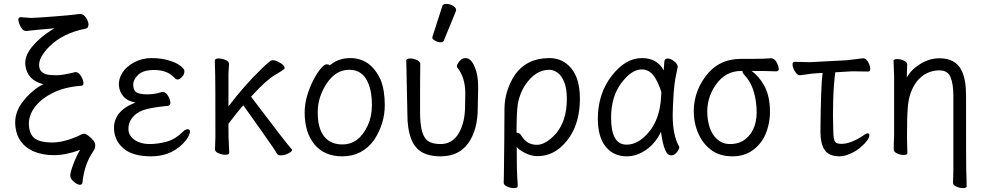

<svg xmlns="http://www.w3.org/2000/svg" viewBox="-20 -784 5040 985"><path d="M403 152Q402 164 390 164Q378 164 360 149.5Q342 135 340.5 120Q339 105 355 61.5Q371 18 391 -15Q318 12 257 12Q196 12 151 -8Q69 -45 59 -135Q51 -205 98.5 -264.5Q146 -324 202 -352Q119 -373 110 -450Q105 -496 144 -543.5Q183 -591 243 -629L259 -639Q137 -628 114 -625Q102 -625 93.5 -635.5Q85 -646 79.5 -660.5Q74 -675 74 -684Q75 -696 86 -696L138 -692Q159 -692 250 -699Q341 -706 361 -709Q379 -712 390 -712H393Q409 -712 421.5 -692.5Q434 -673 434 -659Q434 -640 420 -637Q304 -615 234 -546Q176 -488 181 -444Q183 -424 196.5 -413.5Q210 -403 227.5 -400.5Q245 -398 273 -398Q301 -398 366 -414H369Q382 -414 394 -396Q406 -378 408 -361.5Q410 -345 397 -344Q311 -338 249 -306.5Q187 -275 155 -229.5Q123 -184 129 -134Q131 -110 142 -92Q163 -53 249 -53Q305 -53 379 -85Q383 -87 393.5 -92.5Q404 -98 412 -98Q420 -98 433 -88Q466 -62 468 -44.5Q470 -27 464 -17Q458 -7 446 12Q412 69 403 152Z M910 -39Q848 18 755.5 18Q663 18 616 -20.5Q569 -59 565 -119Q560 -214 675 -258Q634 -265 613 -289.5Q592 -314 590 -346.5Q588 -379 607.5 -410.5Q627 -442 668 -464Q709 -486 757 -486Q805 -486 844.5 -474.5Q884 -463 904.5 -447Q925 -431 926 -422Q927 -402 913.5 -389Q900 -376 892.5 -376Q885 -376 880 -380L870 -390Q834 -425 771 -425Q714 -425 688 -399.5Q662 -374 663.5 -346Q665 -318 682 -309Q699 -300 736.5 -300Q774 -300 811 -312H815Q830 -312 841.5 -293.5Q853 -275 854 -258.5Q855 -242 841 -241Q750 -232 713.5 -218.5Q677 -205 657 -178Q637 -151 639 -118.5Q641 -86 671.5 -65.5Q702 -45 746.5 -45Q791 -45 835.5 -57.5Q880 -70 916 -106Q930 -121 942 -121Q954 -121 954.5 -110.5Q955 -100 945 -81Q935 -62 910 -39Z M1421 13Q1405 13 1400.5 4Q1396 -5 1383 -24L1365 -50Q1341 -86 1228 -244Q1189 -199 1152 -149Q1152 -60 1154 -46Q1156 -17 1156 0Q1156 10 1136 10Q1120 10 1101.5 2.5Q1083 -5 1083 -18L1085 -81Q1085 -378 1084 -398Q1082 -454 1082 -474Q1083 -484 1102 -484Q1118 -484 1136.5 -476.5Q1155 -469 1155 -456Q1155 -446 1152 -405Q1152 -309 1152 -238Q1233 -345 1315 -424Q1344 -454 1368 -472Q1373 -475 1382 -475Q1391 -475 1405 -468Q1439 -452 1440 -436Q1441 -431 1436 -428Q1416 -414 1394 -401.5Q1372 -389 1339 -360Q1313 -337 1268 -288Q1443 -56 1475 -20Q1478 -19 1478 -15Q1478 -6 1458.5 3.5Q1439 13 1421 13Z M1736 18Q1644 18 1593.5 -43Q1543 -104 1543 -207Q1543 -251 1556 -294Q1569 -337 1587.5 -373Q1606 -409 1625 -431.5Q1644 -454 1655 -454Q1668 -454 1671 -448Q1715 -486 1777 -486Q1882 -486 1933 -374Q1954 -321 1954 -245Q1954 -150 1900 -67Q1839 18 1736 18ZM1736 -43Q1822 -43 1867 -141Q1888 -187 1888 -245Q1888 -329 1859 -377.5Q1830 -426 1771 -426Q1703 -426 1656.5 -356.5Q1610 -287 1610 -208Q1610 -125 1643 -84Q1676 -43 1736 -43Z M2240 18Q2175 18 2137 -8Q2070 -54 2070 -198Q2066 -413 2065 -440L2064 -474Q2065 -484 2085 -484Q2101 -484 2118.5 -476Q2136 -468 2136 -456Q2135 -401 2135 -210Q2135 -150 2144.5 -113Q2154 -76 2176 -60.5Q2198 -45 2240 -45Q2301 -45 2333.5 -100.5Q2366 -156 2366 -242L2367 -306Q2367 -387 2325 -439L2324 -444Q2324 -454 2337 -470Q2350 -486 2369 -486Q2396 -486 2415 -441.5Q2434 -397 2433 -336Q2432 -278 2431 -230Q2431 -119 2383 -50.5Q2335 18 2240 18ZM2257 -576Q2254 -567 2240.5 -567Q2227 -567 2212.5 -575Q2198 -583 2198 -589.5Q2198 -596 2199 -597L2249 -752Q2252 -764 2269.5 -764Q2287 -764 2303.5 -754.5Q2320 -745 2320 -732Q2320 -729 2319 -727Z M2615 181Q2599 181 2581.5 173Q2564 165 2564 153Q2564 141 2565 115Q2566 89 2567 -53.5Q2568 -196 2568 -223Q2568 -318 2622 -401Q2683 -486 2798 -486Q2868 -486 2911.5 -432.5Q2955 -379 2955 -278Q2955 -111 2850 -23Q2800 17 2737 17Q2704 17 2672 0Q2640 -17 2631 -30Q2631 96 2633.5 125Q2636 154 2636 171Q2636 181 2615 181ZM2734 -41Q2781 -41 2834 -101Q2888 -167 2888 -276Q2888 -329 2875 -362Q2862 -395 2841 -410.5Q2820 -426 2798 -426Q2725 -426 2672 -344Q2647 -305 2637 -254Q2630 -210 2630 -103H2633Q2646 -103 2656 -86Q2684 -41 2734 -41Z M3195 18Q3127 18 3087 -32Q3047 -82 3047 -175Q3047 -302 3117.5 -394Q3188 -486 3273 -486Q3351 -486 3385 -423Q3387 -445 3388 -466Q3389 -484 3404.5 -484Q3420 -484 3437.5 -470.5Q3455 -457 3457 -442Q3452 -420 3444 -377Q3439 -347 3436 -306Q3431 -225 3431 -193Q3431 -91 3463 -34L3465 -29Q3465 -19 3452.5 -3Q3440 13 3422 13Q3406 13 3395.5 -8.5Q3385 -30 3379 -60.5Q3373 -91 3371 -108Q3343 -49 3295 -15.5Q3247 18 3195 18ZM3194 -42Q3236 -42 3274 -72Q3367 -147 3372 -296Q3372 -304 3373 -311Q3362 -347 3346 -376Q3318 -428 3273 -428Q3220 -428 3167.5 -358Q3115 -288 3115 -180Q3115 -42 3194 -42Z M3540 -189Q3532 -301 3599 -391.5Q3666 -482 3781 -482H3843Q3900 -482 3935 -485H3936Q3953 -485 3963.5 -465.5Q3974 -446 3975 -432Q3976 -418 3962 -418Q3914 -420 3851 -420H3836Q3873 -393 3899 -347.5Q3925 -302 3929.5 -237Q3934 -172 3914 -113Q3894 -54 3848 -18Q3802 18 3738.5 18Q3675 18 3633.5 -11Q3592 -40 3568 -87.5Q3544 -135 3540 -189ZM3804 -70Q3869 -122 3861 -233Q3853 -344 3799 -399Q3790 -409 3789 -417V-420H3782Q3702 -420 3652.5 -349.5Q3603 -279 3609 -193Q3614 -123 3645.5 -84Q3677 -45 3724.5 -45Q3772 -45 3804 -70Z M4287 18Q4234 18 4211.5 -13.5Q4189 -45 4189 -110Q4191 -343 4200 -410L4167 -408Q4149 -407 4122.5 -403Q4096 -399 4085 -398H4084Q4071 -398 4059.5 -415.5Q4048 -433 4046 -450Q4044 -467 4057 -467L4134 -465L4325 -475Q4346 -477 4370.5 -480.5Q4395 -484 4407 -485H4409Q4422 -485 4432.5 -467.5Q4443 -450 4444.5 -433.5Q4446 -417 4434 -417L4369 -418Q4359 -418 4349 -418Q4339 -418 4331 -417L4265 -413Q4249 -285 4255 -108Q4256 -69 4263.5 -57.5Q4271 -46 4297 -46Q4344 -46 4406 -87Q4423 -100 4432 -100Q4440 -100 4440 -89Q4440 -79 4427.5 -62Q4415 -45 4393 -26.5Q4371 -8 4341 5Q4311 18 4287 18Z M4919 181Q4903 181 4886 173Q4869 165 4869 153Q4870 145 4870 125.5Q4870 106 4871 86V-293Q4871 -353 4856.5 -388Q4842 -423 4800 -423Q4731 -423 4685 -368Q4642 -313 4637 -229Q4633 -184 4633 -79Q4633 -56 4635 2Q4635 11 4615 11Q4599 11 4582 3Q4565 -5 4565 -17Q4565 -44 4567 -88V-395Q4564 -458 4564 -471Q4564 -481 4584 -481Q4600 -481 4617 -473Q4634 -465 4634 -453L4632 -386Q4655 -428 4702 -456.5Q4749 -485 4800 -485Q4883 -485 4914 -421Q4936 -374 4936 -297Q4936 71 4937 92Q4939 137 4939 172Q4939 181 4919 181Z"/></svg>

Font: LXGW WenKai Mono Lite
Style: Regular
Weight: 400
Monospace: yes
Designer: LXGW / Fontworks Inc.
Foundry: LXGW / Fontworks Inc.
Version: Version 1.520; June 14, 2025